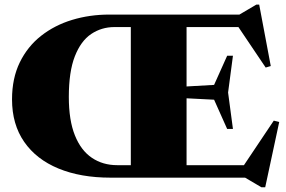

<svg xmlns="http://www.w3.org/2000/svg" viewBox="-20 -768 1237 830"><path d="M987 -527 966 -368 987 -210.5H962L905.5 -337L729.5 -346V-391L905.5 -401L962 -527ZM545.5 -705H786.5V0H545.5ZM458 0Q328.5 0 232.8 -39.5Q137 -79 84.5 -154.8Q32 -230.5 32 -338.5Q32 -429.5 65.5 -498.2Q99 -567 157.5 -613Q216 -659 291.8 -682Q367.5 -705 452.5 -705H1015L1088 -748H1100.5L1150.5 -482.5L1128.5 -476L991.5 -679.5L1068.5 -651H474.5Q419 -651 374.2 -621Q329.5 -591 303.5 -524.5Q277.5 -458 277.5 -349Q277.5 -248 303.8 -182.8Q330 -117.5 377.2 -85.8Q424.5 -54 486.5 -54H1083L1018.5 -30L1163.5 -246.5L1187 -240.5L1126.5 41.5H1110L1039.5 0Z"/></svg>

Font: Newsreader 60pt ExtraBold
Style: Regular
Weight: 800
Designer: Hugues Gentile
Foundry: Production Type
Version: Version 1.003